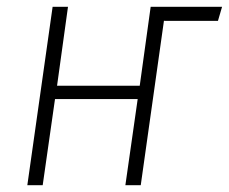

<svg xmlns="http://www.w3.org/2000/svg" viewBox="-20 -542 670 562"><path d="M630 -522 618 -481H461L460 -482L392 0H347L383 -252H141L105 0H60L134 -522H179L147 -291H389L421 -522Z"/></svg>

Font: Fira Sans Condensed ExtraLight
Style: Italic
Weight: 275
Width: 3
Italic angle: -8°
Designer: Carrois Corporate & Edenspiekermann AG
Foundry: Carrois Corporate GbR & Edenspiekermann AG
Version: Version 4.203